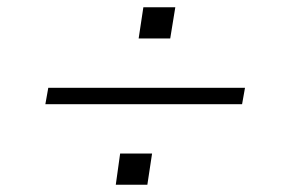

<svg xmlns="http://www.w3.org/2000/svg" viewBox="-20 -549 788 529"><path d="M105 -262 113 -307H655L647 -262ZM299 -40 311 -126H399L386 -40ZM362 -443 375 -529H463L449 -443Z"/></svg>

Font: Nunito Sans 7pt Expanded ExtraLight
Style: Italic
Weight: 250
Width: 7
Italic angle: -9°
Designer: Vernon Adams
Foundry: Vernon Adams
Version: Version 3.101;gftools[0.9.27]